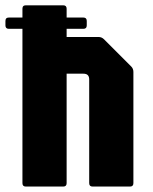

<svg xmlns="http://www.w3.org/2000/svg" viewBox="-29 -686 561 706"><path d="M66 0Q53.5 0 53.5 -12.5V-654Q53.5 -666.5 66 -666.5H203.5Q216 -666.5 216 -654V-550H333.5Q345 -550 353.5 -541.5L453.5 -441.5Q461.5 -433.5 461.5 -421.5V-12.5Q461.5 0 449 0H311.5Q299 0 299 -12.5V-394Q299 -415 278 -415H216V-12.5Q216 0 203.5 0ZM3.5 -580Q-9 -580 -9 -592.5V-609Q-9 -621.5 3.5 -621.5H277.5Q290 -621.5 290 -609V-592.5Q290 -580 277.5 -580Z"/></svg>

Font: Jaro 24pt
Style: Regular
Weight: 400
Designer: Agyei Archer, Celine Hurka, Mirko Velimirović
Version: Version 1.000